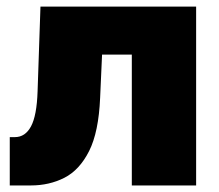

<svg xmlns="http://www.w3.org/2000/svg" viewBox="-20 -566 668 586"><path d="M9.8 0V-147.5H25.4Q57.1 -147.5 74.7 -180.4Q92.3 -213.4 94.7 -287.1L103.5 -545.9H578.6V0H382.3V-399.4H291.5L285.6 -267.6Q281.2 -163.1 252 -105Q222.7 -46.9 176.5 -23.4Q130.4 0 74.2 0Z"/></svg>

Font: Inter Black
Style: Regular
Weight: 900
Designer: Rasmus Andersson
Foundry: rsms
Version: Version 4.000;git-a52131595